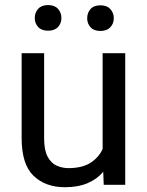

<svg xmlns="http://www.w3.org/2000/svg" viewBox="-20 -742 591 771"><path d="M396.5 0 394.5 -52.2Q370.1 -22.9 332 -6.6Q293.9 9.8 240.2 9.8Q162.6 9.8 114.7 -36.1Q66.9 -82 66.9 -187.5V-528.3H157.2V-186.5Q157.2 -139.2 171.1 -113Q185.1 -86.9 207.5 -76.9Q230 -66.9 254.4 -66.9Q309.6 -66.9 342.8 -87.9Q376 -108.9 392.1 -143.6V-528.3H482.9V0ZM119.6 -669.4Q119.6 -691.4 133.3 -706.5Q147 -721.7 172.9 -721.7Q199.2 -721.7 212.9 -706.5Q226.6 -691.4 226.6 -669.4Q226.6 -648.4 212.9 -633.5Q199.2 -618.7 172.9 -618.7Q147 -618.7 133.3 -633.5Q119.6 -648.4 119.6 -669.4ZM330.1 -668.5Q330.1 -690.4 343.5 -705.6Q356.9 -720.7 383.3 -720.7Q409.2 -720.7 423.1 -705.6Q437 -690.4 437 -668.5Q437 -647.5 423.1 -632.6Q409.2 -617.7 383.3 -617.7Q356.9 -617.7 343.5 -632.6Q330.1 -647.5 330.1 -668.5Z"/></svg>

Font: Vazirmatn RD
Style: Regular
Weight: 400
Designer: Saber Rastikerdar
Foundry: Saber Rastikerdar
Version: Version 32.102